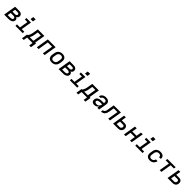

<svg xmlns="http://www.w3.org/2000/svg" viewBox="1061 -4027 7478 7478"><g transform="rotate(45 4800.0 -288.5)"><path d="M29 0 115 -520H329Q354 -520 377.5 -517Q401 -514 422.5 -505.5Q444 -497 462 -483Q480 -469 491 -449.5Q502 -430 505 -406Q508 -382 504 -358Q501 -343 495 -328.5Q489 -314 478.5 -302Q468 -290 454 -281Q440 -272 425 -266Q443 -258 459 -245.5Q475 -233 485 -216Q495 -199 497.5 -178Q500 -157 497 -136Q493 -112 481 -90Q469 -68 450 -52Q431 -36 408 -26Q385 -16 362 -10Q339 -4 315.5 -2Q292 0 269 0ZM177 -311H310Q320 -311 330 -311.5Q340 -312 350 -314.5Q360 -317 370 -321.5Q380 -326 388.5 -333Q397 -340 402 -350Q407 -360 409 -370Q412 -386 406 -400Q400 -414 388 -422Q376 -430 360.5 -433Q345 -436 329 -436H198ZM269 -84Q282 -84 295 -85Q308 -86 321 -88.5Q334 -91 347 -95Q360 -99 372 -106.5Q384 -114 392 -126Q400 -138 403 -151Q405 -164 401 -177Q397 -190 388.5 -198.5Q380 -207 368.5 -212.5Q357 -218 344.5 -221.5Q332 -225 318.5 -226Q305 -227 291 -227H163L140 -84Z M651 0V-84H817L876 -436H736V-520H986L914 -84H1053V0ZM878 -604 900 -736H1032L1010 -604Z M1171 159 1211 -84H1243Q1262 -111 1277.5 -140.5Q1293 -170 1303.5 -201Q1314 -232 1320 -263Q1326 -294 1332 -325L1364 -520H1726L1654 -84H1704L1664 159H1567L1594 0H1294L1267 159ZM1557 -84 1616 -436H1447L1426 -311Q1421 -282 1415.5 -253Q1410 -224 1401.5 -195.5Q1393 -167 1381 -139Q1369 -111 1353 -84Z M1829 0 1915 -520H2344L2258 0H2162L2234 -436H1998L1926 0Z M2655 8Q2623 8 2592.5 2.5Q2562 -3 2536 -17.5Q2510 -32 2491.5 -55.5Q2473 -79 2463.5 -107.5Q2454 -136 2454 -167.5Q2454 -199 2459 -231L2476 -331Q2480 -358 2490 -385Q2500 -412 2517 -436Q2534 -460 2558 -478.5Q2582 -497 2608.5 -508Q2635 -519 2663 -523.5Q2691 -528 2718 -528Q2750 -528 2781 -522.5Q2812 -517 2837.5 -502.5Q2863 -488 2882 -464.5Q2901 -441 2910 -412.5Q2919 -384 2919 -352.5Q2919 -321 2914 -289L2898 -189Q2893 -162 2883.5 -135Q2874 -108 2856.5 -84Q2839 -60 2815.5 -41.5Q2792 -23 2765 -12Q2738 -1 2710.5 3.5Q2683 8 2655 8ZM2656 -76Q2673 -76 2690.5 -79Q2708 -82 2724.5 -89.5Q2741 -97 2755 -109.5Q2769 -122 2779 -137Q2789 -152 2794.5 -169Q2800 -186 2803 -203L2820 -303Q2823 -321 2823.5 -338.5Q2824 -356 2819.5 -373Q2815 -390 2806 -404Q2797 -418 2783.5 -427.5Q2770 -437 2752.5 -440.5Q2735 -444 2717 -444Q2700 -444 2683 -441Q2666 -438 2649.5 -430.5Q2633 -423 2619 -410.5Q2605 -398 2595 -383Q2585 -368 2579 -351Q2573 -334 2570 -317L2554 -217Q2551 -199 2550.5 -181.5Q2550 -164 2554 -147Q2558 -130 2567 -116Q2576 -102 2590 -92.5Q2604 -83 2621 -79.5Q2638 -76 2656 -76Z M3029 0 3115 -520H3329Q3354 -520 3377.5 -517Q3401 -514 3422.5 -505.5Q3444 -497 3462 -483Q3480 -469 3491 -449.5Q3502 -430 3505 -406Q3508 -382 3504 -358Q3501 -343 3495 -328.5Q3489 -314 3478.5 -302Q3468 -290 3454 -281Q3440 -272 3425 -266Q3443 -258 3459 -245.5Q3475 -233 3485 -216Q3495 -199 3497.5 -178Q3500 -157 3497 -136Q3493 -112 3481 -90Q3469 -68 3450 -52Q3431 -36 3408 -26Q3385 -16 3362 -10Q3339 -4 3315.5 -2Q3292 0 3269 0ZM3177 -311H3310Q3320 -311 3330 -311.5Q3340 -312 3350 -314.5Q3360 -317 3370 -321.5Q3380 -326 3388.5 -333Q3397 -340 3402 -350Q3407 -360 3409 -370Q3412 -386 3406 -400Q3400 -414 3388 -422Q3376 -430 3360.5 -433Q3345 -436 3329 -436H3198ZM3269 -84Q3282 -84 3295 -85Q3308 -86 3321 -88.5Q3334 -91 3347 -95Q3360 -99 3372 -106.5Q3384 -114 3392 -126Q3400 -138 3403 -151Q3405 -164 3401 -177Q3397 -190 3388.5 -198.5Q3380 -207 3368.5 -212.5Q3357 -218 3344.5 -221.5Q3332 -225 3318.5 -226Q3305 -227 3291 -227H3163L3140 -84Z M3651 0V-84H3817L3876 -436H3736V-520H3986L3914 -84H4053V0ZM3878 -604 3900 -736H4032L4010 -604Z M4171 159 4211 -84H4243Q4262 -111 4277.5 -140.5Q4293 -170 4303.5 -201Q4314 -232 4320 -263Q4326 -294 4332 -325L4364 -520H4726L4654 -84H4704L4664 159H4567L4594 0H4294L4267 159ZM4557 -84 4616 -436H4447L4426 -311Q4421 -282 4415.5 -253Q4410 -224 4401.5 -195.5Q4393 -167 4381 -139Q4369 -111 4353 -84Z M4995 8Q4995 8 4995 8Q4995 8 4995 8H4994Q4972 8 4949.5 4.5Q4927 1 4908.5 -9Q4890 -19 4875.5 -34.5Q4861 -50 4853.5 -70Q4846 -90 4844.5 -112.5Q4843 -135 4847 -158Q4851 -178 4858.5 -198.5Q4866 -219 4881 -235.5Q4896 -252 4914.5 -264Q4933 -276 4953 -284Q4973 -292 4993.5 -297.5Q5014 -303 5034.5 -306.5Q5055 -310 5075.5 -310.5Q5096 -311 5117 -311H5213L5218 -341Q5222 -363 5217 -384.5Q5212 -406 5196.5 -420Q5181 -434 5160 -439Q5139 -444 5116 -444Q5096 -444 5075 -440.5Q5054 -437 5034.5 -426.5Q5015 -416 5000.5 -398.5Q4986 -381 4982 -360H4887Q4891 -385 4902.5 -409Q4914 -433 4931 -453Q4948 -473 4970.5 -488Q4993 -503 5017.5 -512Q5042 -521 5067 -524.5Q5092 -528 5116 -528Q5145 -528 5173 -524Q5201 -520 5226 -509Q5251 -498 5271 -480Q5291 -462 5302.5 -437.5Q5314 -413 5315.5 -384.5Q5317 -356 5312 -327L5258 0H5162L5177 -94Q5163 -70 5142.5 -50Q5122 -30 5098 -16.5Q5074 -3 5047.5 2.5Q5021 8 4995 8ZM5045 -76Q5071 -76 5098.5 -84.5Q5126 -93 5147.5 -112.5Q5169 -132 5180.5 -158Q5192 -184 5197 -211L5199 -228H5117Q5105 -228 5092.5 -227.5Q5080 -227 5068 -226Q5056 -225 5043.5 -223Q5031 -221 5018.5 -218Q5006 -215 4994 -210Q4982 -205 4971 -198Q4960 -191 4953 -180Q4946 -169 4944 -157Q4940 -137 4948 -119.5Q4956 -102 4971.5 -92.5Q4987 -83 5006 -79.5Q5025 -76 5045 -76Z M5365 0 5379 -84Q5394 -84 5409 -87.5Q5424 -91 5436.5 -100.5Q5449 -110 5459 -123Q5469 -136 5476 -150Q5483 -164 5487.5 -178.5Q5492 -193 5495 -207.5Q5498 -222 5500.5 -236.5Q5503 -251 5505 -266Q5506 -270 5506.5 -273.5Q5507 -277 5508 -281L5547 -520H5944L5858 0H5762L5834 -436H5630L5602 -267Q5598 -243 5593.5 -219Q5589 -195 5582 -171.5Q5575 -148 5565 -124.5Q5555 -101 5540 -80Q5525 -59 5505 -42Q5485 -25 5461.5 -15Q5438 -5 5413.5 -2.5Q5389 0 5365 0Z M6029 0 6115 -520H6212L6180 -328H6331Q6356 -328 6380 -324Q6404 -320 6425 -309Q6446 -298 6461.5 -281Q6477 -264 6485 -242Q6493 -220 6493.5 -195Q6494 -170 6490 -145Q6487 -125 6479.5 -104Q6472 -83 6458 -65.5Q6444 -48 6425 -34.5Q6406 -21 6385.5 -13.5Q6365 -6 6344 -3Q6323 0 6302 0ZM6302 -84Q6318 -84 6334 -88Q6350 -92 6364 -102Q6378 -112 6385.5 -127.5Q6393 -143 6396 -159Q6399 -175 6397 -191.5Q6395 -208 6386.5 -220.5Q6378 -233 6363 -238.5Q6348 -244 6331 -244H6166L6140 -84Z M6629 0 6715 -520H6812L6777 -310H7013L7048 -520H7144L7058 0H6962L6999 -226H6763L6726 0Z M7251 0V-84H7417L7476 -436H7336V-520H7586L7514 -84H7653V0ZM7478 -604 7500 -736H7632L7610 -604Z M8053 8Q8022 8 7991 2.5Q7960 -3 7934.5 -18Q7909 -33 7890.5 -56Q7872 -79 7863 -107.5Q7854 -136 7854 -167.5Q7854 -199 7859 -231L7876 -331Q7880 -358 7890 -385Q7900 -412 7916.5 -435.5Q7933 -459 7956.5 -478Q7980 -497 8006.5 -508Q8033 -519 8061 -523.5Q8089 -528 8116 -528Q8143 -528 8170.5 -524.5Q8198 -521 8222.5 -511.5Q8247 -502 8267.5 -486Q8288 -470 8301 -448Q8314 -426 8318 -399Q8322 -372 8317 -344Q8317 -343 8317 -342Q8317 -341 8317 -340H8221Q8221 -341 8221 -341.5Q8221 -342 8221 -342Q8225 -365 8218.5 -386Q8212 -407 8196.5 -420.5Q8181 -434 8159.5 -439Q8138 -444 8116 -444Q8099 -444 8081.5 -441Q8064 -438 8048 -430.5Q8032 -423 8018 -410.5Q8004 -398 7994 -383Q7984 -368 7978.5 -351Q7973 -334 7970 -317L7954 -217Q7951 -200 7950.5 -182Q7950 -164 7954 -147.5Q7958 -131 7966.5 -117Q7975 -103 7988.5 -93.5Q8002 -84 8018.5 -80Q8035 -76 8053 -76Q8077 -76 8101.5 -82.5Q8126 -89 8146 -105Q8166 -121 8179 -143.5Q8192 -166 8196 -190H8292Q8287 -163 8276 -137Q8265 -111 8248.5 -87Q8232 -63 8209.5 -44Q8187 -25 8161 -13Q8135 -1 8107.5 3.5Q8080 8 8053 8Z M8595 0 8668 -436H8489L8503 -520H8956L8942 -436H8764L8692 0Z M9029 0 9115 -520H9212L9180 -328H9331Q9356 -328 9380 -324Q9404 -320 9425 -309Q9446 -298 9461.5 -281Q9477 -264 9485 -242Q9493 -220 9493.5 -195Q9494 -170 9490 -145Q9487 -125 9479.5 -104Q9472 -83 9458 -65.5Q9444 -48 9425 -34.5Q9406 -21 9385.5 -13.5Q9365 -6 9344 -3Q9323 0 9302 0ZM9302 -84Q9318 -84 9334 -88Q9350 -92 9364 -102Q9378 -112 9385.5 -127.5Q9393 -143 9396 -159Q9399 -175 9397 -191.5Q9395 -208 9386.5 -220.5Q9378 -233 9363 -238.5Q9348 -244 9331 -244H9166L9140 -84Z"/></g></svg>

Font: Iosevka SS04 Md Ex Obl
Style: Regular
Weight: 500
Width: 7
Italic angle: -9°
Monospace: yes
Designer: Belleve Invis
Foundry: Belleve Invis
Version: Version 19.0.0; ttfautohint (v1.8.4)